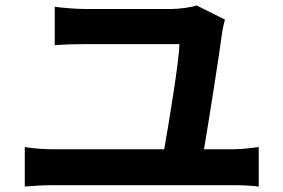

<svg xmlns="http://www.w3.org/2000/svg" viewBox="-20 -721 1040 705"><path d="M806 -649 702 -701C685 -694 635 -688 609 -688H293C259 -688 213 -692 181 -696V-555C217 -558 254 -559 294 -559H639C637 -494 602 -282 583 -173H170C139 -173 103 -176 71 -181V-36C105 -39 140 -41 170 -41H837C860 -41 902 -40 930 -36V-181C904 -178 872 -173 837 -173H729C748 -285 784 -513 796 -604C797 -612 802 -635 806 -649Z"/></svg>

Font: Source Han Sans CN
Style: Bold
Weight: 700
Designer: Ryoko NISHIZUKA 西塚涼子 (kana, bopomofo & ideographs); Paul D. Hunt (Latin, Greek & Cyrillic); Sandoll Communications 산돌커뮤니
Foundry: Adobe
Version: Version 2.001;hotconv 1.0.107;makeotfexe 2.5.65593